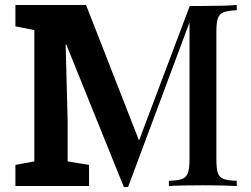

<svg xmlns="http://www.w3.org/2000/svg" viewBox="-20 -748 1009 772"><path d="M743 -724H796Q888 -724 932 -728V-707Q895 -705 878.5 -698.5Q862 -692 856 -674.5Q850 -657 850 -619V-109Q850 -70 856 -52.5Q862 -35 879 -28.5Q896 -22 932 -21V0Q883 -3 796 -3Q704 -3 659 0V-21Q696 -22 712.5 -28.5Q729 -35 735.5 -52.5Q742 -70 742 -109V-658L495 4H478L247 -568H244L252 -260V-99L338 -85V0H42V-85L118 -99V-627L42 -642V-728H326L539 -183Z"/></svg>

Font: Hjärnsläpp Display
Style: Regular
Weight: 400
Designer: Baptiste Guesnon
Foundry: Bloom Type
Version: Version 1.000